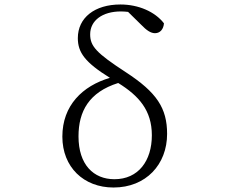

<svg xmlns="http://www.w3.org/2000/svg" viewBox="-20 -822 1040 856"><path d="M486 14C631 14 725 -89 725 -225C725 -340 679 -410 541 -500C409 -586 382 -616 382 -669C382 -730 436 -771 519 -771C530 -771 541 -770 551 -769L609 -712C633 -687 652 -674 671 -674C694 -674 709 -692 711 -718C671 -770 597 -802 517 -802C402 -802 327 -743 327 -652C327 -588 359 -544 470 -475C348 -439 258 -352 258 -213C258 -77 353 14 486 14ZM330 -214C330 -326 377 -411 507 -452C599 -395 657 -330 657 -219C657 -105 597 -23 490 -23C397 -23 330 -88 330 -214Z"/></svg>

Font: Kiri Minchoo Light
Style: Regular
Weight: 300
Designer: Ryoko NISHIZUKA 西塚涼子 (kana & ideographs); Frank Grießhammer (Latin, Greek & Cyrillic);
akenotsuki.com/eyeben/fonts/ (U+
Foundry: Adobe
akenotsuki.com/eyeben/fonts/
Version: Version 4.002;hotconv 1.0.119;makeotfexe 2.5.65604